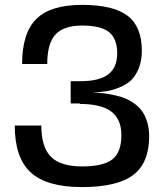

<svg xmlns="http://www.w3.org/2000/svg" viewBox="-20 -741 677 780"><path d="M303.2 -318.8 305.2 -320.8H267.1V-411.1H305.2Q383.8 -411.1 419.9 -439Q456.1 -466.8 456.1 -523.9Q456.1 -584 422.9 -610.6Q389.6 -637.2 314 -637.2Q238.3 -637.2 205.1 -600.6Q171.9 -564 171.9 -481H69.8Q69.8 -606.9 127.7 -664.1Q185.5 -721.2 313 -721.2Q440.4 -721.2 498.3 -677Q556.2 -632.8 556.2 -535.2Q556.2 -494.1 543.7 -463.4Q531.2 -432.6 512.5 -415Q493.7 -397.5 465.6 -386Q437.5 -374.5 412.6 -370.6Q387.7 -366.7 356.9 -365.2Q381.8 -364.3 402.1 -361.8Q422.4 -359.4 446.8 -354Q471.2 -348.6 490.2 -340.6Q509.3 -332.5 527.8 -318.8Q546.4 -305.2 558.6 -287.4Q570.8 -269.5 578.4 -243.9Q585.9 -218.3 585.9 -187Q585.9 -79.1 521 -30Q456.1 19 313 19Q169.9 19 105 -40.3Q40 -99.6 40 -231H147.9Q147.9 -143.1 187 -104Q226.1 -64.9 314 -64.9Q399.4 -64.9 436.3 -93.5Q473.1 -122.1 473.1 -191.9Q473.1 -256.3 432.4 -287.6Q391.6 -318.8 303.2 -318.8Z"/></svg>

Font: Fivo Sans Modern Med
Style: Regular
Weight: 450
Designer: Alexander Slobzheninov
Foundry: Alexander Slobzheninov
Version: 1.0